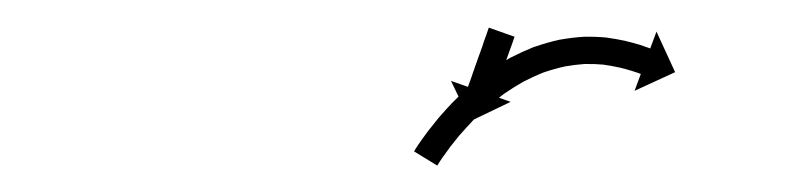

<svg xmlns="http://www.w3.org/2000/svg" viewBox="-20 -601 590 141"><path d="M357.7 -573.5C357.8 -573.7 357.8 -573.8 357.9 -574L339 -580.7C338.9 -580.5 338.9 -580.3 338.8 -580.2C338.7 -579.7 338.5 -579.3 338.3 -578.8C338.1 -578.1 337.8 -577.4 337.6 -576.7C337.3 -575.7 336.9 -574.8 336.6 -573.9C336.2 -572.8 335.8 -571.7 335.4 -570.6C335 -569.4 334.6 -568.1 334.2 -566.9C333.7 -565.6 333.2 -564.3 332.8 -563C332.3 -561.6 331.8 -560.3 331.3 -558.9C330.9 -557.6 330.4 -556.2 329.9 -554.9C329.4 -553.6 329 -552.3 328.5 -551C328.1 -549.7 327.7 -548.5 327.2 -547.3C326.8 -546.2 326.5 -545.1 326.1 -544C325.7 -543.1 325.4 -542.1 325.1 -541.2C324.8 -540.5 324.6 -539.8 324.3 -539.1C324.2 -538.6 324 -538.2 323.8 -537.7C323.8 -537.5 323.7 -537.4 323.7 -537.2L311.2 -541.6L325.4 -512L355 -526.2L342.5 -530.6C342.6 -530.7 342.6 -530.9 342.7 -531C342.9 -531.5 343 -532 343.2 -532.4C343.4 -533.1 343.7 -533.9 343.9 -534.6C344.3 -535.5 344.6 -536.4 344.9 -537.3C345.3 -538.4 345.7 -539.5 346.1 -540.6C346.5 -541.9 346.9 -543.1 347.4 -544.3C347.8 -545.6 348.3 -546.9 348.8 -548.2C349.2 -549.6 349.7 -550.9 350.2 -552.3C350.7 -553.6 351.2 -555 351.6 -556.3C352.1 -557.6 352.6 -559 353 -560.3C353.4 -561.5 353.9 -562.7 354.3 -563.9C354.7 -565 355.1 -566.1 355.5 -567.2C355.8 -568.1 356.1 -569.1 356.5 -570C356.7 -570.7 357 -571.4 357.2 -572.1C357.4 -572.6 357.5 -573.1 357.7 -573.5ZM285.3 -491.9C284.9 -491.2 284.5 -490.5 284.1 -489.8L301.1 -479.4C301.5 -480 301.9 -480.7 302.3 -481.3C302.3 -481.3 302.3 -481.3 302.3 -481.2C302.3 -481.2 302.2 -481.2 302.2 -481.2C303.3 -482.8 304.4 -484.4 305.4 -486C305.4 -486 305.4 -486 305.4 -485.9C305.4 -485.9 305.4 -485.9 305.4 -485.9C307.1 -488.3 308.8 -490.7 310.6 -493.1C310.6 -493.1 310.6 -493.1 310.5 -493C310.5 -493 310.5 -493 310.5 -493C312.9 -496 315.3 -499 317.7 -502C317.7 -502 317.7 -501.9 317.7 -501.9C317.6 -501.9 317.6 -501.8 317.6 -501.8C320.6 -505.3 323.7 -508.6 326.8 -511.9C326.8 -511.9 326.8 -511.9 326.7 -511.9C326.7 -511.8 326.6 -511.8 326.6 -511.8C330.2 -515.4 334 -518.9 337.7 -522.3C337.7 -522.3 337.7 -522.3 337.6 -522.2C337.6 -522.2 337.5 -522.1 337.5 -522.1C341.7 -525.6 346 -529 350.4 -532.3C350.4 -532.3 350.3 -532.2 350.2 -532.2C350.2 -532.1 350.1 -532.1 350.1 -532.1C354.8 -535.3 359.6 -538.3 364.5 -541.1C364.5 -541.1 364.4 -541 364.3 -541C364.2 -540.9 364.1 -540.9 364.1 -540.9C369.2 -543.5 374.4 -545.9 379.7 -548C379.7 -548 379.6 -547.9 379.5 -547.9C379.4 -547.8 379.2 -547.8 379.2 -547.8C384.5 -549.6 389.8 -551.1 395.3 -552.3C395.3 -552.3 395.1 -552.3 395 -552.3C394.9 -552.3 394.7 -552.2 394.7 -552.2C399.9 -553.1 405 -553.7 410.2 -554.1C410.2 -554.1 410.1 -554.1 410 -554.1C409.9 -554 409.7 -554 409.7 -554C414.4 -554.1 419.1 -553.9 423.7 -553.5C423.7 -553.5 423.6 -553.5 423.5 -553.5C423.4 -553.5 423.3 -553.5 423.3 -553.5C427.2 -552.9 431.1 -552.3 434.9 -551.4C434.9 -551.4 434.8 -551.5 434.8 -551.5C434.7 -551.5 434.6 -551.5 434.6 -551.5C437.6 -550.8 440.5 -550 443.4 -549.1C443.4 -549.1 443.3 -549.2 443.3 -549.2C443.2 -549.2 443.2 -549.2 443.2 -549.2C445 -548.6 446.9 -548 448.7 -547.4C448.7 -547.4 448.7 -547.4 448.6 -547.4C448.6 -547.4 448.6 -547.4 448.6 -547.4C449.2 -547.2 449.9 -546.9 450.6 -546.7L446 -534.3L475.8 -548L462.1 -577.8L457.5 -565.4C456.8 -565.7 456.1 -565.9 455.4 -566.2C455.4 -566.2 455.4 -566.2 455.4 -566.2C455.4 -566.2 455.3 -566.2 455.3 -566.2C453.3 -566.9 451.3 -567.6 449.3 -568.3C449.3 -568.3 449.2 -568.3 449.2 -568.3C449.1 -568.3 449.1 -568.3 449.1 -568.3C445.9 -569.3 442.7 -570.1 439.4 -570.9C439.4 -570.9 439.3 -570.9 439.3 -571C439.2 -571 439.1 -571 439.1 -571C434.8 -571.9 430.5 -572.7 426.1 -573.3C426.1 -573.3 426 -573.3 425.9 -573.3C425.8 -573.3 425.7 -573.4 425.7 -573.4C420.3 -573.9 414.9 -574.1 409.5 -574C409.5 -574 409.4 -574 409.2 -574C409.1 -574 409 -574 409 -574C403.1 -573.7 397.2 -572.9 391.4 -571.9C391.4 -571.9 391.2 -571.9 391.1 -571.9C391 -571.9 390.8 -571.8 390.8 -571.8C384.7 -570.5 378.7 -568.7 372.8 -566.7C372.8 -566.7 372.7 -566.7 372.6 -566.6C372.4 -566.6 372.3 -566.6 372.3 -566.6C366.4 -564.2 360.7 -561.6 355 -558.7C355 -558.7 354.9 -558.6 354.8 -558.6C354.7 -558.5 354.6 -558.5 354.6 -558.5C349.2 -555.4 344 -552.1 338.8 -548.6C338.8 -548.6 338.7 -548.5 338.7 -548.5C338.6 -548.4 338.5 -548.4 338.5 -548.4C333.8 -544.9 329.1 -541.2 324.6 -537.4C324.6 -537.4 324.5 -537.3 324.5 -537.3C324.4 -537.2 324.4 -537.2 324.4 -537.2C320.3 -533.5 316.3 -529.8 312.5 -525.9C312.5 -525.9 312.4 -525.8 312.4 -525.8C312.4 -525.8 312.3 -525.7 312.3 -525.7C309 -522.2 305.7 -518.6 302.5 -514.9C302.5 -514.9 302.5 -514.9 302.4 -514.9C302.4 -514.8 302.4 -514.8 302.4 -514.8C299.8 -511.6 297.2 -508.4 294.7 -505.2C294.7 -505.2 294.6 -505.2 294.6 -505.1C294.6 -505.1 294.6 -505.1 294.6 -505.1C292.7 -502.5 290.8 -500 289 -497.4C289 -497.4 289 -497.3 288.9 -497.3C288.9 -497.3 288.9 -497.2 288.9 -497.2C287.7 -495.5 286.5 -493.8 285.4 -492C285.4 -492 285.4 -492 285.4 -491.9C285.4 -491.9 285.3 -491.9 285.3 -491.9Z"/></svg>

Font: FRB American Cursive Just Arrows Medium
Style: Italic
Weight: 500
Italic angle: -25°
Version: Version 2.0;Modular Font Editor K font №1